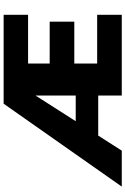

<svg xmlns="http://www.w3.org/2000/svg" viewBox="168 -876 707 1084"><g transform="rotate(-90 522.0 -333.5)"><path d="M525 -614 598 -601 214 0H11L479 -667H981V-529H706V-407H942V-268H706V-139H981V0H525ZM598 -133H200L250 -260H611Z"/></g></svg>

Font: Maven Pro ExtraBold
Style: Regular
Weight: 800
Designer: Joe Prince
Foundry: Joe Prince
Version: Version 2.100